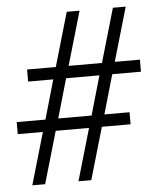

<svg xmlns="http://www.w3.org/2000/svg" viewBox="-49 -703 613 746"><g transform="rotate(-5 257.0 -330.0)"><path d="M47 0 106 -203H8V-250H120L164 -403H66V-450H178L239 -660H289L228 -450H358L419 -660H469L408 -450H506V-403H394L350 -250H448V-203H336L277 0H227L286 -203H156L97 0ZM170 -250H300L344 -403H214Z"/></g></svg>

Font: Spectral Medium
Style: Regular
Weight: 500
Designer: Jean-Baptiste Levee
Foundry: Production Type
Version: Version 2.001